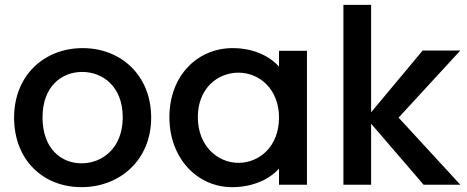

<svg xmlns="http://www.w3.org/2000/svg" viewBox="-20 -760 1921 790"><path d="M315 10C474 10 602 -102 602 -276C602 -450 478 -562 320 -562C162 -562 38 -450 38 -276C38 -102 157 10 315 10ZM155 -277C155 -404 233 -464 318 -464C403 -464 485 -404 485 -277C485 -150 400 -88 316 -88C230 -88 155 -150 155 -277Z M935 10C1027 10 1093 -27 1128 -66V0H1243V-551H1128V-486C1094 -524 1030 -562 937 -562C792 -562 677 -448 677 -278C677 -108 792 10 935 10ZM794 -278C794 -397 876 -461 961 -461C1047 -461 1128 -394 1128 -276C1128 -157 1047 -90 961 -90C876 -90 794 -159 794 -278Z M1393 -740V0H1507V-251L1723 0H1874L1620 -276L1874 -552H1719L1507 -298V-740Z"/></svg>

Font: Malmofest Medium
Style: Regular
Weight: 500
Designer: Jonny Pinhorn (Poppins), Kolossal
Version: Version 1.004;Glyphs 3.1.2 (3151)